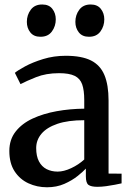

<svg xmlns="http://www.w3.org/2000/svg" viewBox="-20 -802 568 833"><path d="M184 10.5Q140.5 10.5 103.2 -6.8Q66 -24 43.2 -59Q20.5 -94 20.5 -147Q20.5 -196.5 47.8 -231.2Q75 -266 121.2 -287.5Q167.5 -309 225.5 -319.5Q283.5 -330 345.5 -330.5V-368Q345.5 -410.5 336.5 -436Q327.5 -461.5 303.8 -473Q280 -484.5 236.5 -484.5Q179.5 -484.5 136.5 -467.2Q93.5 -450 69 -437L44.5 -486Q56 -496 88.5 -513.8Q121 -531.5 167.2 -545.8Q213.5 -560 265 -560Q334 -560 374.5 -539.8Q415 -519.5 433 -476.5Q451 -433.5 451 -366V-49L507.5 -48.5V-6.5Q496.5 -4 478.5 -0.5Q460.5 3 440.2 5.8Q420 8.5 402.5 8.5Q375.5 8.5 364 0.2Q352.5 -8 352.5 -37V-70.5Q340.5 -57.5 316.5 -38.2Q292.5 -19 259 -4.2Q225.5 10.5 184 10.5ZM230 -57.5Q257 -57.5 289 -72.5Q321 -87.5 345.5 -110V-280.5Q275.5 -280.5 229.2 -264.8Q183 -249 160 -221.8Q137 -194.5 137 -159.5Q137 -124.5 149 -101.8Q161 -79 182.2 -68.2Q203.5 -57.5 230 -57.5ZM155 -642.5Q126.5 -642.5 111.5 -661.5Q96.5 -680.5 96.5 -707Q96.5 -737 113.5 -759.8Q130.5 -782.5 162.5 -782.5H163.5Q192.5 -782.5 207.2 -763.5Q222 -744.5 222 -718Q222 -688.5 205.2 -665.5Q188.5 -642.5 156 -642.5ZM365.5 -642.5Q337 -642.5 322 -661.5Q307 -680.5 307 -707Q307 -737 324 -759.8Q341 -782.5 373 -782.5H374Q402.5 -782.5 417.5 -763.5Q432.5 -744.5 432.5 -718Q432.5 -688.5 415.8 -665.5Q399 -642.5 366.5 -642.5Z"/></svg>

Font: Merriweather 36pt Medium
Style: Regular
Weight: 500
Version: Version 2.100